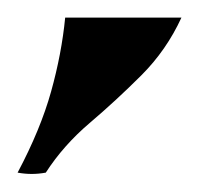

<svg xmlns="http://www.w3.org/2000/svg" viewBox="-44 -716 235 218"><path d="M162 -696Q145 -659 116.5 -630.5Q88 -602 58 -576.5Q28 -551 8 -520Q-8 -517 -24 -520Q2 -569 14 -612Q26 -655 30 -696Z"/></svg>

Font: Poltawski Nowy Medium
Style: Regular
Weight: 500
Version: Version 1.001;gftools[0.9.25]